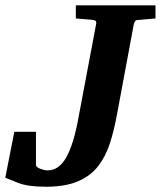

<svg xmlns="http://www.w3.org/2000/svg" viewBox="-40 -691 609 727"><path d="M132.8 16.1Q66.4 16.1 28.6 1.5Q-9.3 -13.2 -20 -18.1L14.2 -191.9H96.2V-65.9Q96.2 -58.1 112.5 -52Q128.9 -45.9 140.1 -45.9Q183.6 -45.9 211.4 -95.9Q239.3 -146 257.8 -249L324.2 -601.1Q325.7 -609.9 320.8 -612.8Q315.9 -615.7 306.2 -616.2L247.1 -621.1V-670.9H548.8V-621.1L481 -615.2Q474.6 -615.2 471.7 -611.1Q468.8 -606.9 466.8 -600.1L402.8 -256.8Q392.1 -197.8 376 -147.9Q359.9 -98.1 331.1 -61.3Q302.2 -24.4 254.6 -4.2Q207 16.1 132.8 16.1Z"/></svg>

Font: Charis
Style: Bold Italic
Weight: 700
Italic angle: -11°
Designer: Walt Agee, Miriam Martin, Annie Olsen, Victor Gaultney, Lorna Priest, Alan Ward, Bob Hallissy, Martin Hosken, Sharon Cor
Foundry: SIL Global
Version: Version 7.000